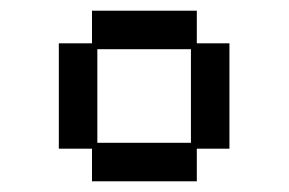

<svg xmlns="http://www.w3.org/2000/svg" viewBox="-20 -807 540 359"><path d="M152 -529H90V-726H152V-787H348V-726H409V-529H348V-468H152ZM337 -540V-715H162V-540Z"/></svg>

Font: DotGothic16
Style: Regular
Weight: 400
Designer: Fontworks Inc.
Foundry: Fontworks Inc.
Version: Version 1.100